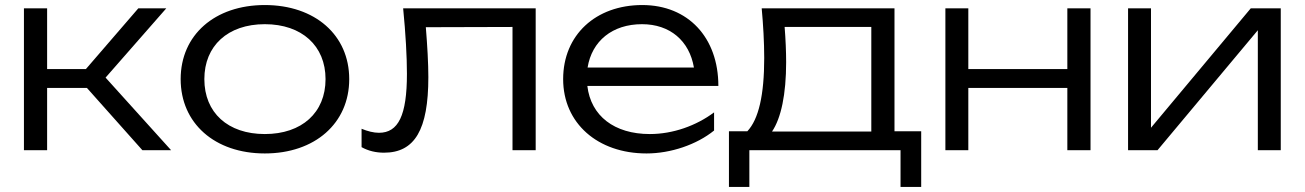

<svg xmlns="http://www.w3.org/2000/svg" viewBox="-20 -596 5178 762"><path d="M167 0V-247H325L545 0H659L399 -288L640 -563H529L321 -322H167V-563H75V0Z M1031 13C1230 13 1366 -107 1366 -282C1366 -457 1230 -576 1031 -576C832 -576 697 -457 697 -282C697 -107 832 13 1031 13ZM1031 -64C884 -64 791 -149 791 -282C791 -414 884 -500 1031 -500C1178 -500 1272 -414 1272 -282C1272 -149 1178 -64 1031 -64Z M1580 -563C1590 -462 1595 -371 1595 -303C1595 -138 1561 -69 1484 -69C1463 -69 1439 -75 1415 -85V-12C1442 3 1472 10 1504 10C1626 10 1680 -81 1680 -290C1680 -344 1676 -415 1670 -488L2014 -489V0H2106V-563Z M2546 13C2642 13 2745 -22 2814 -78V-150C2743 -97 2651 -64 2559 -64C2418 -64 2325 -136 2311 -255H2831C2831 -447 2711 -576 2529 -576C2344 -576 2215 -457 2215 -282C2215 -107 2352 13 2546 13ZM2528 -500C2639 -500 2716 -434 2734 -328H2312C2329 -433 2410 -500 2528 -500Z M3003 -563C3009 -498 3013 -428 3013 -366C3013 -219 2991 -123 2946 -75H2873V146H2954V0H3554V146H3636V-75H3530V-563ZM3100 -349C3100 -391 3098 -439 3094 -489H3438V-74H3044C3080 -127 3100 -222 3100 -349Z M3732 0H3823V-247H4216V0H4308V-563H4216V-322H3823V-563H3732Z M4574 0 4972 -476V0H5063V-563H4944L4548 -89V-563H4457V0Z"/></svg>

Font: Bounded Light
Style: Regular
Weight: 300
Designer: Vlad Churkin
Version: Version 3.0